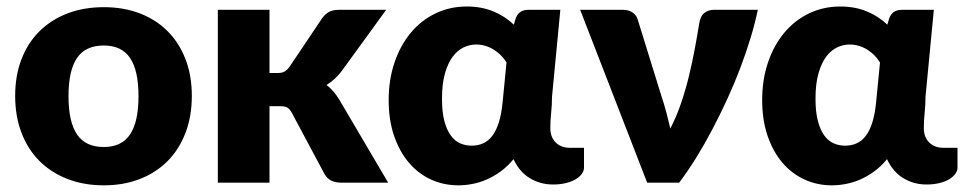

<svg xmlns="http://www.w3.org/2000/svg" viewBox="-20 -548 2893 576"><path d="M291.5 -526.5Q350.5 -526.5 399 -508Q447.5 -489.5 482.2 -455Q517 -420.5 536.2 -371.2Q555.5 -322 555.5 -260.5Q555.5 -198.5 536.2 -148.8Q517 -99 482.2 -64.2Q447.5 -29.5 399 -10.8Q350.5 8 291.5 8Q232 8 183.2 -10.8Q134.5 -29.5 99.2 -64.2Q64 -99 44.8 -148.8Q25.5 -198.5 25.5 -260.5Q25.5 -322 44.8 -371.2Q64 -420.5 99.2 -455Q134.5 -489.5 183.2 -508Q232 -526.5 291.5 -526.5ZM291.5 -107Q345 -107 370.2 -144.8Q395.5 -182.5 395.5 -259.5Q395.5 -336.5 370.2 -374Q345 -411.5 291.5 -411.5Q236.5 -411.5 211 -374Q185.5 -336.5 185.5 -259.5Q185.5 -182.5 211 -144.8Q236.5 -107 291.5 -107Z M788.5 -518.5V-329H811.5Q826 -329 833.5 -333.2Q841 -337.5 848.5 -347.5L946.5 -493.5Q955.5 -506 967 -512.2Q978.5 -518.5 996.5 -518.5H1138.5L1004.5 -334Q985.5 -309 959.5 -293Q971 -284.5 980.5 -273.2Q990 -262 998.5 -248L1144.5 0H1004.5Q987 0 974.5 -5.8Q962 -11.5 953.5 -26L855.5 -209.5Q848.5 -222 841 -225.8Q833.5 -229.5 818.5 -229.5H788.5V0H633.5V-518.5Z M1499.5 -360.5Q1493 -371.5 1483.5 -381.2Q1474 -391 1462.2 -398.5Q1450.5 -406 1436.8 -410.2Q1423 -414.5 1408.5 -414.5Q1389.5 -414.5 1371.2 -406Q1353 -397.5 1338.5 -378.5Q1324 -359.5 1315 -328.2Q1306 -297 1306 -252Q1306 -211.5 1313.2 -184.5Q1320.5 -157.5 1332.8 -141Q1345 -124.5 1361 -117.8Q1377 -111 1395 -111Q1413.5 -111 1429 -117.8Q1444.5 -124.5 1456.5 -140Q1468.5 -155.5 1476.5 -180.8Q1484.5 -206 1488 -243ZM1732 -104.5V-45Q1732 -35.5 1725.5 -26.5Q1719 -17.5 1707 -10.2Q1695 -3 1677.8 1.2Q1660.5 5.5 1639 5.5Q1601.5 5.5 1570.2 -13Q1539 -31.5 1520.5 -70.5Q1502.5 -48.5 1481.8 -33.5Q1461 -18.5 1439.5 -9.2Q1418 0 1396.5 4Q1375 8 1355.5 8Q1310.5 8 1272.2 -9.8Q1234 -27.5 1206 -60.8Q1178 -94 1162 -141.2Q1146 -188.5 1146 -247.5Q1146 -309.5 1163.8 -361.2Q1181.5 -413 1212.8 -450.2Q1244 -487.5 1287 -508Q1330 -528.5 1380.5 -528.5Q1424.5 -528.5 1460 -513.8Q1495.5 -499 1521.5 -474L1527 -492.5Q1536 -518.5 1565 -518.5H1661L1636 -257.5Q1636 -233.5 1633.5 -210.2Q1631 -187 1631 -163.5Q1631 -148.5 1635.8 -137.5Q1640.5 -126.5 1648.8 -119Q1657 -111.5 1667.5 -108Q1678 -104.5 1689.5 -104.5Z M2253.5 -518.5Q2245 -478 2231.5 -433.5Q2218 -389 2200.5 -343Q2183 -297 2161.8 -250.8Q2140.5 -204.5 2117.2 -160.2Q2094 -116 2068.8 -75.2Q2043.5 -34.5 2017.5 0H1921.5L1720.5 -518.5H1849.5Q1866 -518.5 1877.2 -510.8Q1888.5 -503 1892.5 -491.5L1964.5 -259Q1973 -234 1979.2 -210.2Q1985.5 -186.5 1991 -162.5Q2009.5 -198 2023.2 -238.5Q2037 -279 2047 -320.5Q2057 -362 2064.5 -402.2Q2072 -442.5 2077.5 -477Q2081 -500 2093.2 -509.2Q2105.5 -518.5 2120.5 -518.5Z M2620 -360.5Q2613.5 -371.5 2604 -381.2Q2594.5 -391 2582.8 -398.5Q2571 -406 2557.2 -410.2Q2543.5 -414.5 2529 -414.5Q2510 -414.5 2491.8 -406Q2473.5 -397.5 2459 -378.5Q2444.5 -359.5 2435.5 -328.2Q2426.5 -297 2426.5 -252Q2426.5 -211.5 2433.8 -184.5Q2441 -157.5 2453.2 -141Q2465.5 -124.5 2481.5 -117.8Q2497.5 -111 2515.5 -111Q2534 -111 2549.5 -117.8Q2565 -124.5 2577 -140Q2589 -155.5 2597 -180.8Q2605 -206 2608.5 -243ZM2852.5 -104.5V-45Q2852.5 -35.5 2846 -26.5Q2839.5 -17.5 2827.5 -10.2Q2815.5 -3 2798.2 1.2Q2781 5.5 2759.5 5.5Q2722 5.5 2690.8 -13Q2659.5 -31.5 2641 -70.5Q2623 -48.5 2602.2 -33.5Q2581.5 -18.5 2560 -9.2Q2538.5 0 2517 4Q2495.5 8 2476 8Q2431 8 2392.8 -9.8Q2354.5 -27.5 2326.5 -60.8Q2298.5 -94 2282.5 -141.2Q2266.5 -188.5 2266.5 -247.5Q2266.5 -309.5 2284.2 -361.2Q2302 -413 2333.2 -450.2Q2364.5 -487.5 2407.5 -508Q2450.5 -528.5 2501 -528.5Q2545 -528.5 2580.5 -513.8Q2616 -499 2642 -474L2647.5 -492.5Q2656.5 -518.5 2685.5 -518.5H2781.5L2756.5 -257.5Q2756.5 -233.5 2754 -210.2Q2751.5 -187 2751.5 -163.5Q2751.5 -148.5 2756.2 -137.5Q2761 -126.5 2769.2 -119Q2777.5 -111.5 2788 -108Q2798.5 -104.5 2810 -104.5Z"/></svg>

Font: Lato 2
Style: Regular
Weight: 900
Designer: Lukasz Dziedzic with Adam Twardoch and Botio Nikoltchev
Foundry: tyPoland Lukasz Dziedzic
Version: Version 2.015; 2015-08-06; http://www.latofonts.com/